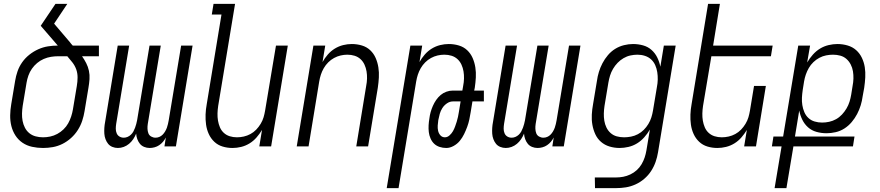

<svg xmlns="http://www.w3.org/2000/svg" viewBox="-20 -755 4540 990"><path d="M202 8Q173 8 145.5 2Q118 -4 96 -19Q74 -34 59.5 -56.5Q45 -79 38.5 -105.5Q32 -132 32.5 -160.5Q33 -189 38 -218L58 -338Q62 -363 70.5 -387.5Q79 -412 94.5 -434Q110 -456 131.5 -473Q153 -490 177.5 -501Q202 -512 227.5 -516Q253 -520 278 -520L190 -622L266 -735H327L259 -633L340 -538Q343 -534 347 -529Q351 -524 355 -520H490V-465H403Q415 -448 424.5 -429.5Q434 -411 438.5 -390Q443 -369 441.5 -347Q440 -325 436 -302L416 -182Q412 -157 404 -132.5Q396 -108 381.5 -85Q367 -62 346.5 -43.5Q326 -25 302 -13Q278 -1 252.5 3.5Q227 8 202 8ZM202 -47Q220 -47 239 -51Q258 -55 275.5 -64.5Q293 -74 307.5 -88Q322 -102 331.5 -119Q341 -136 347 -154.5Q353 -173 356 -191L376 -311Q380 -334 380 -356Q380 -378 373 -397.5Q366 -417 353 -433.5Q340 -450 327 -465H280Q262 -465 243 -462Q224 -459 205.5 -451Q187 -443 171.5 -430Q156 -417 144.5 -400.5Q133 -384 126.5 -365.5Q120 -347 117 -329L97 -209Q94 -189 93.5 -169.5Q93 -150 96.5 -131.5Q100 -113 108.5 -96.5Q117 -80 131 -68.5Q145 -57 163.5 -52Q182 -47 202 -47Z M588 8Q573 8 559.5 2.5Q546 -3 537.5 -13.5Q529 -24 524 -37.5Q519 -51 518 -65.5Q517 -80 518 -95.5Q519 -111 522 -126L587 -520H646L579 -116Q577 -103 577 -91Q577 -79 581.5 -68Q586 -57 596 -51Q606 -45 618 -45Q628 -45 637.5 -49Q647 -53 655 -60.5Q663 -68 668 -77.5Q673 -87 676.5 -96.5Q680 -106 682.5 -115.5Q685 -125 687 -135L751 -520H809L742 -116Q740 -103 740.5 -91Q741 -79 745 -68Q749 -57 759.5 -51Q770 -45 782 -45Q792 -45 801.5 -49Q811 -53 818.5 -60.5Q826 -68 831.5 -77.5Q837 -87 840.5 -96.5Q844 -106 846 -115.5Q848 -125 850 -135L914 -520H973L887 0H828L835 -46Q829 -34 820.5 -24Q812 -14 801 -6.5Q790 1 777 4.5Q764 8 752 8Q737 8 723.5 2.5Q710 -3 701.5 -13.5Q693 -24 688 -37.5Q683 -51 682 -66Q676 -51 667 -37.5Q658 -24 645.5 -13.5Q633 -3 618 2.5Q603 8 588 8Z M1179 8Q1152 8 1127.5 0.5Q1103 -7 1085 -24Q1067 -41 1056.5 -64Q1046 -87 1042.5 -112.5Q1039 -138 1040 -164.5Q1041 -191 1046 -218L1122 -680H1072L1081 -735H1192L1105 -209Q1102 -189 1101.5 -170Q1101 -151 1104 -133Q1107 -115 1114 -98.5Q1121 -82 1134 -70Q1147 -58 1164.5 -52.5Q1182 -47 1202 -47Q1219 -47 1237 -51Q1255 -55 1271.5 -64Q1288 -73 1301 -86.5Q1314 -100 1324 -116.5Q1334 -133 1339 -150Q1344 -167 1347 -185L1403 -520H1464L1378 0H1317L1331 -85Q1319 -65 1303 -46.5Q1287 -28 1266.5 -15.5Q1246 -3 1223.5 2.5Q1201 8 1179 8Z M1510 0 1596 -520H1657L1643 -435Q1654 -455 1670 -473.5Q1686 -492 1706.5 -504.5Q1727 -517 1749.5 -522.5Q1772 -528 1794 -528Q1821 -528 1846 -520.5Q1871 -513 1889 -496Q1907 -479 1917 -456Q1927 -433 1931 -407.5Q1935 -382 1933.5 -355.5Q1932 -329 1928 -302L1878 0H1817L1868 -311Q1872 -331 1872.5 -350Q1873 -369 1870 -387Q1867 -405 1859.5 -421.5Q1852 -438 1839 -450Q1826 -462 1808.5 -467.5Q1791 -473 1771 -473Q1754 -473 1736.5 -469Q1719 -465 1702.5 -456Q1686 -447 1672.5 -433.5Q1659 -420 1649.5 -403.5Q1640 -387 1634.5 -370Q1629 -353 1626 -335L1571 0Z M1974 215 2096 -520H2157L2143 -435Q2154 -455 2170 -473.5Q2186 -492 2206.5 -504.5Q2227 -517 2249.5 -522.5Q2272 -528 2294 -528Q2321 -528 2346 -520.5Q2371 -513 2389 -496Q2407 -479 2417 -456Q2427 -433 2431 -407.5Q2435 -382 2433.5 -355.5Q2432 -329 2428 -302L2425 -288H2475V-232H2416L2407 -177Q2404 -158 2400 -139Q2396 -120 2389 -101Q2382 -82 2373 -63.5Q2364 -45 2351 -29Q2338 -13 2319 -2.5Q2300 8 2281 8Q2263 8 2246.5 2.5Q2230 -3 2218.5 -14Q2207 -25 2200 -41Q2193 -57 2191 -74Q2189 -91 2190 -109Q2191 -127 2194 -144Q2196 -161 2200.5 -177Q2205 -193 2212 -209Q2219 -225 2229 -239.5Q2239 -254 2252 -265Q2265 -276 2281.5 -282Q2298 -288 2315 -288H2364L2368 -311Q2372 -331 2372.5 -350Q2373 -369 2370 -387Q2367 -405 2359.5 -421.5Q2352 -438 2339 -450Q2326 -462 2308.5 -467.5Q2291 -473 2271 -473Q2254 -473 2236.5 -469Q2219 -465 2202.5 -456Q2186 -447 2172.5 -433.5Q2159 -420 2149.5 -403.5Q2140 -387 2134.5 -370Q2129 -353 2126 -335L2035 215ZM2274 -47Q2287 -47 2298 -57Q2309 -67 2315.5 -78.5Q2322 -90 2326.5 -102.5Q2331 -115 2335 -127.5Q2339 -140 2341.5 -152.5Q2344 -165 2346 -177L2355 -232H2315Q2299 -232 2284.5 -222Q2270 -212 2261 -198Q2252 -184 2247.5 -168Q2243 -152 2240 -136Q2238 -122 2237 -108Q2236 -94 2239 -80.5Q2242 -67 2251 -57Q2260 -47 2274 -47Z M2588 8Q2573 8 2559.5 2.5Q2546 -3 2537.5 -13.5Q2529 -24 2524 -37.5Q2519 -51 2518 -65.5Q2517 -80 2518 -95.5Q2519 -111 2522 -126L2587 -520H2646L2579 -116Q2577 -103 2577 -91Q2577 -79 2581.5 -68Q2586 -57 2596 -51Q2606 -45 2618 -45Q2628 -45 2637.5 -49Q2647 -53 2655 -60.5Q2663 -68 2668 -77.5Q2673 -87 2676.5 -96.5Q2680 -106 2682.5 -115.5Q2685 -125 2687 -135L2751 -520H2809L2742 -116Q2740 -103 2740.5 -91Q2741 -79 2745 -68Q2749 -57 2759.5 -51Q2770 -45 2782 -45Q2792 -45 2801.5 -49Q2811 -53 2818.5 -60.5Q2826 -68 2831.5 -77.5Q2837 -87 2840.5 -96.5Q2844 -106 2846 -115.5Q2848 -125 2850 -135L2914 -520H2973L2887 0H2828L2835 -46Q2829 -34 2820.5 -24Q2812 -14 2801 -6.5Q2790 1 2777 4.5Q2764 8 2752 8Q2737 8 2723.5 2.5Q2710 -3 2701.5 -13.5Q2693 -24 2688 -37.5Q2683 -51 2682 -66Q2676 -51 2667 -37.5Q2658 -24 2645.5 -13.5Q2633 -3 2618 2.5Q2603 8 2588 8Z M3048 215 3047 160H3157Q3175 160 3193.5 156.5Q3212 153 3230 144.5Q3248 136 3263 122.5Q3278 109 3288 92Q3298 75 3304 57Q3310 39 3313 21L3331 -87Q3318 -65 3301.5 -46.5Q3285 -28 3264.5 -15.5Q3244 -3 3220.5 2.5Q3197 8 3175 8Q3148 8 3123 0.5Q3098 -7 3079 -23.5Q3060 -40 3049.5 -63Q3039 -86 3034.5 -111.5Q3030 -137 3031.5 -164Q3033 -191 3038 -218L3058 -338Q3061 -361 3068 -384Q3075 -407 3086.5 -429Q3098 -451 3114.5 -470.5Q3131 -490 3152 -503Q3173 -516 3197 -522Q3221 -528 3244 -528Q3271 -528 3296 -521Q3321 -514 3339.5 -497.5Q3358 -481 3369 -458.5Q3380 -436 3385 -411L3403 -520H3464L3373 30Q3369 55 3360.5 79.5Q3352 104 3337.5 126.5Q3323 149 3302 167Q3281 185 3256.5 196Q3232 207 3207 211Q3182 215 3157 215ZM3198 -47Q3215 -47 3233.5 -50.5Q3252 -54 3269 -63Q3286 -72 3299.5 -85.5Q3313 -99 3323 -115.5Q3333 -132 3338.5 -149.5Q3344 -167 3347 -185L3367 -305Q3371 -325 3371.5 -344.5Q3372 -364 3369 -383Q3366 -402 3358.5 -419Q3351 -436 3337.5 -448.5Q3324 -461 3305.5 -467Q3287 -473 3267 -473Q3249 -473 3230.5 -469Q3212 -465 3195 -455Q3178 -445 3164.5 -431Q3151 -417 3141 -400Q3131 -383 3125.5 -365Q3120 -347 3117 -329L3097 -209Q3094 -189 3093.5 -170Q3093 -151 3096 -132.5Q3099 -114 3107 -97.5Q3115 -81 3128.5 -69Q3142 -57 3160 -52Q3178 -47 3198 -47Z M3679 8Q3652 8 3627.5 0.5Q3603 -7 3585 -24Q3567 -41 3556.5 -64Q3546 -87 3542.5 -112.5Q3539 -138 3540 -164.5Q3541 -191 3546 -218L3631 -735H3692L3657 -520H3964L3955 -465H3648L3605 -209Q3602 -189 3601.5 -170Q3601 -151 3604 -133Q3607 -115 3614 -98.5Q3621 -82 3634 -70Q3647 -58 3664.5 -52.5Q3682 -47 3702 -47Q3719 -47 3737 -51Q3755 -55 3771.5 -64Q3788 -73 3801 -86.5Q3814 -100 3824 -116.5Q3834 -133 3839 -150Q3844 -167 3847 -185L3868 -312H3929L3878 0H3817L3831 -85Q3819 -65 3803 -46.5Q3787 -28 3766.5 -15.5Q3746 -3 3723.5 2.5Q3701 8 3679 8Z M3974 215 4010 0H3960L3968 -51H4018L4096 -520H4157L4142 -433Q4155 -455 4171.5 -473.5Q4188 -492 4208.5 -504.5Q4229 -517 4252.5 -522.5Q4276 -528 4298 -528Q4325 -528 4350.5 -520.5Q4376 -513 4394.5 -496.5Q4413 -480 4424 -457Q4435 -434 4439 -408.5Q4443 -383 4441.5 -356Q4440 -329 4436 -302L4428 -258Q4425 -235 4418 -212Q4411 -189 4399.5 -167Q4388 -145 4371.5 -125.5Q4355 -106 4334 -92.5Q4313 -79 4289 -73.5Q4265 -68 4242 -68Q4215 -68 4190 -75Q4165 -82 4146.5 -98.5Q4128 -115 4117 -137.5Q4106 -160 4101 -185L4079 -51H4386L4378 0H4071L4035 215ZM4219 -123Q4237 -123 4255.5 -127Q4274 -131 4291 -140.5Q4308 -150 4321.5 -164.5Q4335 -179 4345 -196Q4355 -213 4360.5 -231Q4366 -249 4369 -267L4376 -311Q4380 -331 4380.5 -350Q4381 -369 4378 -387.5Q4375 -406 4366.5 -422.5Q4358 -439 4344.5 -451Q4331 -463 4313 -468Q4295 -473 4275 -473Q4258 -473 4240 -469.5Q4222 -466 4205 -457Q4188 -448 4174 -434.5Q4160 -421 4150.5 -404.5Q4141 -388 4135 -370.5Q4129 -353 4126 -335L4119 -291Q4116 -271 4115 -251.5Q4114 -232 4117 -213Q4120 -194 4127.5 -176.5Q4135 -159 4148.5 -146.5Q4162 -134 4180.5 -128.5Q4199 -123 4219 -123Z"/></svg>

Font: Iosevka Light Oblique
Style: Regular
Weight: 300
Italic angle: -9°
Monospace: yes
Designer: Belleve Invis
Foundry: Belleve Invis
Version: Version 32.5.0; ttfautohint (v1.8.4)